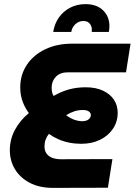

<svg xmlns="http://www.w3.org/2000/svg" viewBox="-20 -912 654 932"><path d="M236.7 0Q170.7 0 123.7 -25Q76.7 -50 52.2 -91.3Q27.7 -132.7 27.7 -183Q27.7 -236.3 53 -282.7Q78.3 -329 120 -363Q101 -388.7 89.7 -419.5Q78.3 -450.3 78.3 -487.3Q78.3 -549.3 110.3 -597.3Q142.3 -645.3 199.2 -672.7Q256 -700 329 -700H613.7L591.7 -561H309.7Q271.7 -561 251.2 -539.5Q230.7 -518 230.7 -486.3Q230.7 -476.7 232.5 -466Q234.3 -455.3 240.3 -446.3Q279 -468.3 316 -478.3Q353 -488.3 395.7 -488.3Q445 -488.3 479.8 -472Q514.7 -455.7 533 -428Q551.3 -400.3 551.3 -365Q551.3 -321.7 528.7 -287.5Q506 -253.3 466.2 -233.7Q426.3 -214 374 -214Q344 -214 315.8 -219.7Q287.7 -225.3 262.8 -236.3Q238 -247.3 217.3 -262.3Q206.3 -248 201.2 -233.5Q196 -219 196 -201Q196 -182 204.8 -168.2Q213.7 -154.3 231.7 -146.7Q249.7 -139 277 -139L525.7 -139.7L503.7 -0.7ZM379 -323.7Q399.7 -323.7 410.3 -332.8Q421 -342 421 -353.3Q421 -364 411.2 -371Q401.3 -378 382 -378Q361 -378 341.8 -372Q322.7 -366 301.3 -353Q320.3 -338 340.7 -330.8Q361 -323.7 379 -323.7ZM238.3 -757Q244.7 -797.3 266.2 -827.5Q287.7 -857.7 320.8 -874.8Q354 -892 394.7 -892Q456 -892 487.7 -854Q519.3 -816 508.3 -757H425.3Q427.3 -771 423.5 -783Q419.7 -795 410.2 -802.5Q400.7 -810 384 -810Q363 -810 346.3 -795Q329.7 -780 326 -757Z"/></svg>

Font: MuseoModerno Thin
Style: Italic
Weight: 100
Italic angle: -9°
Designer: Pablo Cosgaya, Héctor Gatti, Marcela Romero, and the Authors of The MuseoModerno Project.
Foundry: Omnibus-Type Team
Version: Version 1.003